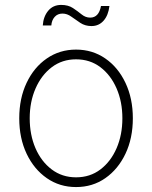

<svg xmlns="http://www.w3.org/2000/svg" viewBox="-20 -757 625 789"><path d="M292.5 11.7Q225.1 11.7 172.4 -24.9Q119.6 -61.5 89.4 -125.2Q59.1 -189 59.1 -271Q59.1 -353 89.4 -416.7Q119.6 -480.5 172.4 -516.8Q225.1 -553.2 292.5 -553.2Q359.9 -553.2 412.6 -516.8Q465.3 -480.5 495.6 -416.5Q525.9 -352.5 525.9 -271Q525.9 -189 495.6 -125.2Q465.3 -61.5 412.8 -24.9Q360.4 11.7 292.5 11.7ZM292.5 -28.3Q350.1 -28.3 392.8 -60.8Q435.5 -93.3 459.2 -148.2Q482.9 -203.1 482.9 -271Q482.9 -338.4 459.2 -393.3Q435.5 -448.2 392.8 -480.7Q350.1 -513.2 292.5 -513.2Q235.4 -513.2 192.6 -480.7Q149.9 -448.2 126 -393.3Q102.1 -338.4 102.1 -271Q102.1 -203.1 125.7 -148.2Q149.4 -93.3 192.4 -60.8Q235.4 -28.3 292.5 -28.3ZM356 -649.9Q330.1 -649.9 310.3 -662.8Q290.5 -675.8 273.2 -688.5Q255.9 -701.2 236.8 -701.2Q216.8 -701.2 204.6 -687.5Q192.4 -673.8 190.9 -652.3H155.8Q158.2 -689 178.2 -712.9Q198.2 -736.8 231.4 -736.8Q260.3 -736.8 279.8 -723.9Q299.3 -710.9 315.4 -697.8Q331.5 -684.6 350.6 -684.6Q386.2 -684.6 395 -732.4H429.7Q425.3 -694.3 405.8 -672.1Q386.2 -649.9 356 -649.9Z"/></svg>

Font: Inter Extra Light
Style: Regular
Weight: 200
Designer: Rasmus Andersson
Foundry: rsms
Version: Version 4.000;git-3c8e0fc